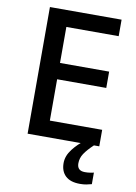

<svg xmlns="http://www.w3.org/2000/svg" viewBox="-100 -778 756 1066"><g transform="rotate(10 277.5 -245.0)"><path d="M497 0H93V-714H497V-621H202V-418H479V-326H202V-93H497ZM399 113Q399 155 443 155Q459 155 471.5 153Q484 151 493 149V214Q478 218 463 221Q448 224 427 224Q373 224 345.5 198Q318 172 318 126Q318 85 347.5 47Q377 9 414 -17L467 0Q433 32 416 57.5Q399 83 399 113Z"/></g></svg>

Font: Noto Sans Thai Looped Medium
Style: Regular
Weight: 500
Designer: Sasikarn Vongin, Ben Mitchell
Foundry: The Fontpad Ltd
Version: Version 1.001; ttfautohint (v1.8.4.7-5d5b)